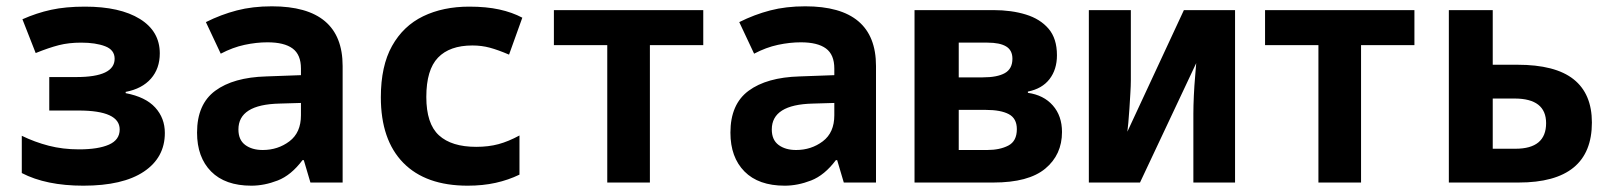

<svg xmlns="http://www.w3.org/2000/svg" viewBox="-20 -578 5107 608"><path d="M244 10Q126 10 49 -30V-148Q90 -128 134.5 -116.5Q179 -105 230 -105Q291 -105 325 -120Q359 -135 359 -168Q359 -228 229 -228H136V-334H222Q343 -334 343 -392Q343 -420 313 -431.5Q283 -443 237 -443Q198 -443 166.5 -435Q135 -427 93 -410L51 -517Q96 -537 142 -547Q188 -557 249 -557Q360 -557 423 -518Q486 -479 486 -409Q486 -361 458 -329Q430 -297 378 -287V-283Q441 -271 471.5 -237.5Q502 -204 502 -157Q502 -79 435.5 -34.5Q369 10 244 10Z M776 10Q693 10 648.5 -35Q604 -80 604 -158Q604 -248 661.5 -290.5Q719 -333 823 -336L933 -340V-361Q933 -405 906.5 -424.5Q880 -444 827 -444Q792 -444 754.5 -436Q717 -428 679 -408L632 -508Q680 -532 730 -545Q780 -558 841 -558Q1065 -558 1065 -369V0H963L942 -71H938Q902 -23 859.5 -6.5Q817 10 776 10ZM812 -103Q860 -103 896.5 -130.5Q933 -158 933 -213V-252L865 -250Q735 -247 735 -168Q735 -135 756.5 -119Q778 -103 812 -103Z M1461 10Q1328 10 1257 -62.5Q1186 -135 1186 -270Q1186 -369 1221.5 -432.5Q1257 -496 1320 -526.5Q1383 -557 1466 -557Q1520 -557 1561 -548Q1602 -539 1634 -522L1592 -405Q1557 -420 1531 -427Q1505 -434 1476 -434Q1404 -434 1367 -395.5Q1330 -357 1330 -271Q1330 -186 1370 -149.5Q1410 -113 1488 -113Q1527 -113 1558.5 -121.5Q1590 -130 1625 -149V-25Q1590 -8 1549.5 1Q1509 10 1461 10Z M1903 0V-435H1734V-546H2207V-435H2038V0Z M2465 10Q2382 10 2337.5 -35Q2293 -80 2293 -158Q2293 -248 2350.5 -290.5Q2408 -333 2512 -336L2622 -340V-361Q2622 -405 2595.5 -424.5Q2569 -444 2516 -444Q2481 -444 2443.5 -436Q2406 -428 2368 -408L2321 -508Q2369 -532 2419 -545Q2469 -558 2530 -558Q2754 -558 2754 -369V0H2652L2631 -71H2627Q2591 -23 2548.5 -6.5Q2506 10 2465 10ZM2501 -103Q2549 -103 2585.5 -130.5Q2622 -158 2622 -213V-252L2554 -250Q2424 -247 2424 -168Q2424 -135 2445.5 -119Q2467 -103 2501 -103Z M2876 0V-546H3126Q3183 -546 3228.5 -532Q3274 -518 3300.5 -487Q3327 -456 3327 -403Q3327 -358 3303.5 -327.5Q3280 -297 3235 -288V-284Q3285 -277 3314 -244Q3343 -211 3343 -160Q3343 -88 3290 -44Q3237 0 3126 0ZM3016 -333H3092Q3138 -333 3162 -346.5Q3186 -360 3186 -392Q3186 -419 3166 -431Q3146 -443 3107 -443H3016ZM3016 -103H3106Q3146 -103 3173 -117Q3200 -131 3200 -169Q3200 -203 3174.5 -216.5Q3149 -230 3102 -230H3016Z M3428 0V-546H3561V-324Q3561 -307 3559.5 -283Q3558 -259 3556.5 -234Q3555 -209 3553 -189Q3551 -169 3550 -161L3729 -546H3891V0H3759V-218Q3759 -243 3760.5 -275Q3762 -307 3764.5 -335Q3767 -363 3768 -378L3590 0Z M4155 0V-435H3986V-546H4459V-435H4290V0Z M4568 0V-546H4707V-373H4785Q4905 -373 4963 -327Q5021 -281 5021 -190Q5021 0 4789 0ZM4707 -107H4779Q4876 -107 4876 -188Q4876 -266 4776 -266H4707Z"/></svg>

Font: Noto Sans Mono SemiCondensed
Style: Bold
Weight: 700
Width: 4
Designer: Monotype Design Team
Foundry: Monotype Imaging Inc.
Version: Version 2.014